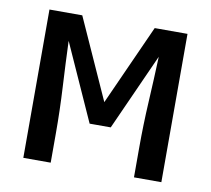

<svg xmlns="http://www.w3.org/2000/svg" viewBox="-64 -591 728 663"><g transform="rotate(10 300.0 -260.0)"><path d="M58 0V-520H173L300 -238L427 -520H542V0H446V-104Q446 -184 450.5 -264.5Q455 -345 458 -425L337 -156H263L142 -425Q145 -345 149.5 -264.5Q154 -184 154 -104V0Z"/></g></svg>

Font: Iosevka SS04 Medium Extended
Style: Regular
Weight: 500
Width: 7
Monospace: yes
Designer: Belleve Invis
Foundry: Belleve Invis
Version: Version 19.0.0; ttfautohint (v1.8.4)